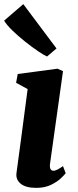

<svg xmlns="http://www.w3.org/2000/svg" viewBox="-31 -901 380 931"><path d="M144.5 10Q93.5 10 69 -10.5Q44.5 -31 49 -62.5Q57 -120.5 70.8 -224.8Q84.5 -329 103 -469L47 -499.5L55 -542L248 -568L274.5 -556L212 -110Q206.5 -73 229 -73Q243 -73 274.5 -95.5L287.5 -61Q282 -53.5 264.2 -36.5Q246.5 -19.5 216.5 -4.8Q186.5 10 144.5 10ZM197 -627Q182 -633.5 152.5 -653.5Q123 -673.5 89.5 -700.2Q56 -727 28.2 -754Q0.5 -781 -11 -801L82 -881L243 -666Z"/></svg>

Font: Merriweather Black
Style: Italic
Weight: 900
Italic angle: -7.8°
Designer: Eben Sorkin
Foundry: Eben Sorkin
Version: Version 2.200;gftools[0.9.31]